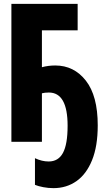

<svg xmlns="http://www.w3.org/2000/svg" viewBox="-20 -734 540 994"><path d="M257 240Q230 240 204 235Q178 230 161 223V85Q197 102 232 102Q282 102 306 57.5Q330 13 330 -83Q330 -255 233 -255Q212 -255 197 -251V0H39V-714H382V-577H197V-386Q230 -395 266 -395Q363 -395 424.5 -316.5Q486 -238 486 -85Q486 23 456.5 95.5Q427 168 375.5 204Q324 240 257 240Z"/></svg>

Font: Noto Sans Mono ExtraCondensed Black
Style: Regular
Weight: 900
Width: 2
Designer: Monotype Design Team
Foundry: Monotype Imaging Inc.
Version: Version 2.014